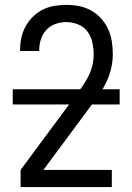

<svg xmlns="http://www.w3.org/2000/svg" viewBox="-20 -763 540 783"><path d="M64 0V-70L284 -367Q298 -386 312.5 -406Q327 -426 338.5 -448Q350 -470 356 -493.5Q362 -517 362 -542Q362 -566 356.5 -590.5Q351 -615 336.5 -634.5Q322 -654 298.5 -663.5Q275 -673 251 -673Q228 -673 206.5 -665.5Q185 -658 169.5 -641.5Q154 -625 147 -603.5Q140 -582 140 -559V-555H62V-561Q62 -586 67.5 -610.5Q73 -635 85 -656.5Q97 -678 115 -695.5Q133 -713 155 -724Q177 -735 201.5 -739Q226 -743 251 -743Q277 -743 303 -738Q329 -733 352 -720Q375 -707 392.5 -687.5Q410 -668 421 -644Q432 -620 436 -594Q440 -568 440 -542Q440 -512 433 -483Q426 -454 413 -427Q400 -400 383 -376Q366 -352 348 -328L347 -326Q346 -326 346 -326V-325L157 -70H436V0ZM32 -337V-399H468V-337Z"/></svg>

Font: Huly
Style: Regular
Weight: 400
Designer: Belleve Invis
Foundry: Belleve Invis
Version: Version 33.2.5; ttfautohint (v1.8.4)